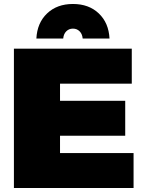

<svg xmlns="http://www.w3.org/2000/svg" viewBox="-20 -946 729 966"><path d="M50 -701H643V-525H282V-439H610V-263H282V-176H652V0H50ZM163 -752Q167 -831 217 -878.5Q267 -926 347 -926Q427 -926 477 -878.5Q527 -831 531 -752H396Q394 -775 380.5 -788.5Q367 -802 347 -802Q327 -802 313.5 -788.5Q300 -775 298 -752Z"/></svg>

Font: Argentum Sans Black
Style: Regular
Weight: 900
Designer: Julieta Ulanovsky (Modified by Cristiano Sobral)
Foundry: Julieta Ulanovsky
Version: Version 1.000; ttfautohint (v1.5.65-e2d9)